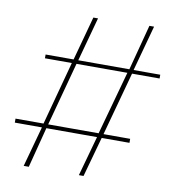

<svg xmlns="http://www.w3.org/2000/svg" viewBox="-80 -778 780 851"><g transform="rotate(10 310.0 -352.0)"><path d="M83 2 133 -180H11V-198H137L214 -484H93V-501H219L273 -699H294L240 -501H470L524 -706H545L489 -501H609V-484H485L407 -198H527V-180H402L352 0H331L381 -180H153L106 2ZM158 -198H385L464 -484H235Z"/></g></svg>

Font: Lil Grotesk Thin
Style: Regular
Weight: 100
Designer: Bastien Sozeau
Foundry: NBR — Bastien Sozeau
Version: Version 3.003; ttfautohint (v1.8.4.7-5d5b);gftools[0.9.33]